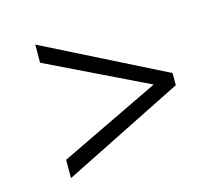

<svg xmlns="http://www.w3.org/2000/svg" viewBox="-81 -656 825 725"><g transform="rotate(-15 332.0 -293.0)"><path d="M112 -31.5V-103L505 -292L112 -482.5V-553.5L585 -315.5V-268Z"/></g></svg>

Font: Merriweather 72pt Medium
Style: Regular
Weight: 500
Version: Version 2.100